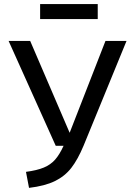

<svg xmlns="http://www.w3.org/2000/svg" viewBox="-20 -907 655 940"><path d="M389.2 -193.8Q361 -126.2 329.2 -85.1Q297.4 -44.1 248.5 -20.3Q199.5 3.6 122.1 12.8L107.2 -65.6Q161.5 -72.8 194.6 -86.7Q227.7 -100.5 249.5 -125.1Q271.3 -149.7 291.3 -193.3H252.8L22.1 -706.7H127.7L321 -256.9L496.4 -706.7H599.5ZM458.5 -887.2V-813.8H176.4V-887.2Z"/></svg>

Font: Fira Code Fixed Retina
Style: Regular
Weight: 450
Monospace: yes
Designer: Carrois Corporate, Edenspiekermann AG, Nikita Prokopov
Foundry: Carrois Corporate, Edenspiekermann AG, Nikita Prokopov
Version: Version 5.002